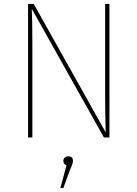

<svg xmlns="http://www.w3.org/2000/svg" viewBox="-20 -701 701 979"><path d="M538 -681V0H510L142 -656Q145 -604 145 -477V0H123V-681H152L519 -26Q516 -146 516 -205V-681ZM327 96Q352 96 352 119Q352 133 338 162L303 258H288L319 142Q303 136 303 119Q303 109 310 102.5Q317 96 327 96Z"/></svg>

Font: FiraGO Thin
Style: Regular
Weight: 100
Designer: bBox Type
Foundry: bBox Type GmbH
Version: Version 1.001;PS 001.001;hotconv 1.0.88;makeotf.lib2.5.64775